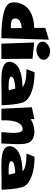

<svg xmlns="http://www.w3.org/2000/svg" viewBox="1026 -1822 765 2858"><g transform="rotate(90 1409.0 -392.5)"><path d="M397 -331Q394 -331 389 -331Q384 -331 369 -329Q354 -327 340 -323.5Q326 -320 309.5 -312.5Q293 -305 281 -295Q269 -285 261 -267.5Q253 -250 254 -229Q255 -209 270 -195.5Q285 -182 306 -177.5Q327 -173 348 -171Q369 -169 384 -170L399 -171ZM548 -30Q52 -30 20 -172Q6 -234 27 -300Q48 -366 90 -410Q174 -498 342 -515Q370 -518 395 -519L394 -684L570 -736Z M629 -30 612 -519 854 -493 857 -30ZM867 -641Q857 -597 809.5 -573.5Q762 -550 715 -552Q669 -554 632.5 -580Q596 -606 600 -650Q605 -695 652 -726Q699 -757 747 -755Q804 -753 840.5 -720Q877 -687 867 -641Z M1121 -173Q1123 -158 1152.5 -149Q1182 -140 1225.5 -139Q1269 -138 1289.5 -138Q1310 -138 1323 -139L1299 -236Q1296 -236 1289 -236Q1282 -236 1263 -234.5Q1244 -233 1227 -231Q1210 -229 1189 -224Q1168 -219 1153.5 -213Q1139 -207 1129.5 -196.5Q1120 -186 1121 -173ZM1495 -371Q1504 -354 1512 -326Q1520 -298 1525 -267.5Q1530 -237 1534 -203.5Q1538 -170 1540 -140Q1542 -110 1543.5 -85.5Q1545 -61 1545.5 -47Q1546 -33 1546 -33H1476H1474H1399Q1363 -33 1300.5 -31.5Q1238 -30 1189 -30Q1140 -30 1098 -33Q931 -43 904 -122Q891 -162 911 -204.5Q931 -247 971 -275Q1052 -331 1213 -342Q1242 -344 1275 -345Q1217 -404 1008 -404L1056 -524Q1227 -524 1342.5 -481.5Q1458 -439 1495 -371Z M2124 -329Q2128 -286 2121.5 -160.5Q2115 -35 2115 -30H1947Q1947 -43 1949.5 -72Q1952 -101 1954 -127.5Q1956 -154 1957.5 -187.5Q1959 -221 1957 -248Q1955 -275 1949 -298.5Q1943 -322 1931 -334.5Q1919 -347 1900 -347Q1866 -346 1841 -324.5Q1816 -303 1802 -270.5Q1788 -238 1780 -194Q1772 -150 1770.5 -111Q1769 -72 1771 -30L1598 -31L1576 -484L1751 -521L1753 -466Q1803 -498 1868 -513Q1933 -528 1993 -516Q2026 -510 2050.5 -494.5Q2075 -479 2088 -462.5Q2101 -446 2109.5 -419.5Q2118 -393 2120 -375.5Q2122 -358 2124 -329Z M2378 -173Q2380 -158 2409.5 -149Q2439 -140 2482.5 -139Q2526 -138 2546.5 -138Q2567 -138 2580 -139L2556 -236Q2553 -236 2546 -236Q2539 -236 2520 -234.5Q2501 -233 2484 -231Q2467 -229 2446 -224Q2425 -219 2410.5 -213Q2396 -207 2386.5 -196.5Q2377 -186 2378 -173ZM2752 -371Q2761 -354 2769 -326Q2777 -298 2782 -267.5Q2787 -237 2791 -203.5Q2795 -170 2797 -140Q2799 -110 2800.5 -85.5Q2802 -61 2802.5 -47Q2803 -33 2803 -33H2733H2731H2656Q2620 -33 2557.5 -31.5Q2495 -30 2446 -30Q2397 -30 2355 -33Q2188 -43 2161 -122Q2148 -162 2168 -204.5Q2188 -247 2228 -275Q2309 -331 2470 -342Q2499 -344 2532 -345Q2474 -404 2265 -404L2313 -524Q2484 -524 2599.5 -481.5Q2715 -439 2752 -371Z"/></g></svg>

Font: LONDON PRESLEY
Style: Regular
Weight: 400
Version: Version 001.000